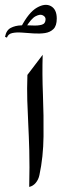

<svg xmlns="http://www.w3.org/2000/svg" viewBox="-57 -756 250 779"><path d="M54.2 -452.1 116.2 -533.7Q113.8 -457 117.2 -372.1Q120.6 -287.1 119.6 -203.1Q118.7 -119.1 103 -45.9Q99.1 -27.3 88.1 -14.2Q77.1 -1 61.5 2.4Q63.5 -83.5 61.8 -144.5Q60.1 -205.6 57.6 -253.7Q55.2 -301.8 53.7 -348.1Q52.2 -394.5 54.2 -452.1ZM28.3 -646Q59.6 -706.1 93 -725.1Q126.5 -744.1 149.9 -731Q173.3 -717.8 173.3 -680.7Q173.3 -651.4 159.9 -638.2Q146.5 -625 125.2 -621.8Q104 -618.7 79.3 -620.4Q54.7 -622.1 31.7 -623.8Q8.8 -625.5 -7.6 -621.8Q-23.9 -618.2 -28.8 -603.5L-36.6 -606.4Q-31.7 -633.3 -13.4 -642.8Q4.9 -652.3 28.6 -653.1Q52.2 -653.8 75 -652.6Q97.7 -651.4 112.8 -655.8Q127.9 -660.2 127.9 -678.2Q127.9 -688 116.9 -693.8Q106 -699.7 87.6 -690.2Q69.3 -680.7 47.4 -644Z"/></svg>

Font: Lateef
Style: Bold
Weight: 700
Designer: SIL International
Foundry: SIL International
Version: Version 4.200